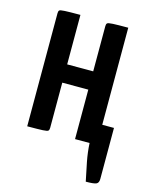

<svg xmlns="http://www.w3.org/2000/svg" viewBox="-103 -567 617 791"><g transform="rotate(15 206.0 -171.0)"><path d="M340 158Q331 116 323.5 77.5Q316 39 314 0H252V-211H141V-18Q141 -9 137 -5.5Q133 -2 114 -1Q95 0 48 0V-482Q48 -491 51.5 -494.5Q55 -498 74.5 -499Q94 -500 141 -500V-289H252V-482Q252 -491 256 -494.5Q260 -498 279.5 -499Q299 -500 345 -500V-86H395V132Q395 149 384 153.5Q373 158 340 158Z"/></g></svg>

Font: Yanone Kaffeesatz Medium
Style: Regular
Weight: 500
Designer: Yanone (Cyrillic: Daniel Pouzeot, Huerta Tipografica, and Cyreal)
Foundry: Yanone
Version: Version 2.003